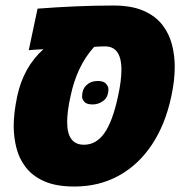

<svg xmlns="http://www.w3.org/2000/svg" viewBox="-20 -662 679 691"><path d="M248 9.3Q182.1 9.3 139.6 -9.5Q97.2 -28.3 73 -59.6Q48.8 -90.8 39.1 -129.6Q29.3 -168.5 29.3 -208Q29.3 -255.4 42 -315.9Q64.5 -420.4 136.2 -484.9Q123 -484.4 109.9 -483.4Q96.7 -482.4 83.5 -481.4L115.2 -630.9Q185.5 -636.2 253.7 -639.2Q321.8 -642.1 388.2 -642.1Q454.1 -642.1 497.1 -623Q540 -604 564.5 -572.3Q588.9 -540.5 598.9 -501.5Q608.9 -462.4 608.9 -421.9Q608.9 -372.6 596.7 -315.9Q575.2 -213.9 526.4 -140.9Q477.5 -67.9 406.7 -29.3Q335.9 9.3 248 9.3ZM282.2 -141.1Q326.7 -141.1 356.2 -183.6Q385.7 -226.1 404.8 -315.9Q417 -371.1 417 -411.1Q417 -455.6 400.4 -476.6Q385.7 -495.1 357.4 -495.1Q348.1 -495.1 338.4 -494.6Q328.6 -494.1 318.8 -493.2Q256.8 -425.3 233.9 -315.9Q221.7 -261.2 221.7 -222.7Q221.7 -141.1 282.2 -141.1ZM313.5 -286.1Q292 -286.1 283.7 -295.4Q275.4 -304.7 275.4 -313.5Q275.4 -340.8 291.3 -355.7Q307.1 -370.6 331.5 -370.6Q353 -370.6 361.6 -360.6Q370.1 -350.6 370.1 -341.8Q370.1 -313 352.5 -299.6Q335 -286.1 313.5 -286.1Z"/></svg>

Font: Open Sans ExtraBold
Style: Italic
Weight: 800
Italic angle: -12°
Designer: Monotype Design Team
Foundry: Monotype Imaging Inc.
Version: Version 3.000; ttfautohint (v1.8.4)